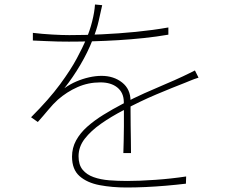

<svg xmlns="http://www.w3.org/2000/svg" viewBox="-20 -802 1040 853"><path d="M434 -779Q427 -748 418.5 -709.5Q410 -671 391 -624Q370 -570 337 -514Q304 -458 266 -410Q291 -428 319 -440Q347 -452 376 -458.5Q405 -465 431 -465Q485 -465 522.5 -435.5Q560 -406 560 -353Q560 -335 560 -305Q560 -275 560.5 -241.5Q561 -208 561.5 -176.5Q562 -145 562 -122H528Q529 -144 529.5 -175.5Q530 -207 530.5 -240.5Q531 -274 530.5 -303.5Q530 -333 530 -351Q529 -391 501 -413.5Q473 -436 426 -436Q372 -436 324.5 -415Q277 -394 237 -359Q216 -340 194.5 -314Q173 -288 148 -260L118 -281Q198 -361 246.5 -427Q295 -493 321.5 -543Q348 -593 361 -623Q379 -665 389.5 -707Q400 -749 402 -782ZM126 -656Q168 -651 212.5 -648.5Q257 -646 288 -646Q357 -646 432.5 -649.5Q508 -653 584 -660.5Q660 -668 728 -680V-648Q676 -639 619.5 -633Q563 -627 505 -623.5Q447 -620 391.5 -618.5Q336 -617 286 -617Q264 -617 237.5 -617.5Q211 -618 182.5 -619.5Q154 -621 126 -622ZM862 -457Q852 -454 842.5 -450.5Q833 -447 823.5 -443Q814 -439 804 -435Q747 -413 674.5 -382.5Q602 -352 528 -312Q474 -284 429 -252.5Q384 -221 356.5 -185.5Q329 -150 329 -108Q329 -70 347 -48Q365 -26 396 -15Q427 -4 465.5 -1Q504 2 545 2Q598 2 669.5 -3Q741 -8 807 -18L806 14Q764 19 717.5 23Q671 27 626.5 29Q582 31 542 31Q478 31 422.5 20.5Q367 10 333.5 -19.5Q300 -49 300 -106Q300 -145 318 -178Q336 -211 367.5 -239Q399 -267 439.5 -292Q480 -317 524 -340Q573 -366 621 -387.5Q669 -409 713 -427.5Q757 -446 793 -463Q809 -471 821 -476.5Q833 -482 846 -489Z"/></svg>

Font: Noto Sans JP Thin Thin
Style: Regular
Weight: 250
Version: Version 2.004-H2;hotconv 1.0.118;makeotfexe 2.5.65603